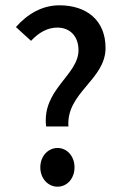

<svg xmlns="http://www.w3.org/2000/svg" viewBox="-20 -697 464 724"><path d="M238 -220C229 -348 378 -396 378 -516C378 -622 305 -677 204 -677C139 -677 83 -644 40 -595L97 -543C125 -573 158 -593 196 -593C245 -593 276 -559 276 -508C276 -413 137 -360 154 -220ZM197 7C233 7 261 -24 261 -66C261 -108 233 -139 197 -139C162 -139 132 -109 132 -66C132 -23 162 7 197 7Z"/></svg>

Font: Falling Sky
Style: Light
Weight: 400
Designer: Paul D. Hunt
Foundry: Adobe Systems Incorporated
Version: Version 1.02